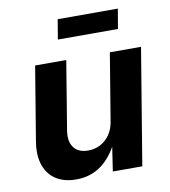

<svg xmlns="http://www.w3.org/2000/svg" viewBox="-83 -811 789 889"><g transform="rotate(-10 311.5 -366.0)"><path d="M204.4 6.8Q148.2 6.8 109.9 -17.7Q71.7 -42.3 55.8 -88.5Q40 -134.6 50.4 -198.7L107.8 -545.9H254.2L201.2 -224.2Q193 -173.6 214.3 -144.5Q235.5 -115.5 282 -115.5Q312.9 -115.5 339 -128.9Q365 -142.3 383 -167.9Q401 -193.5 406.9 -229.8L459.1 -545.9H605.7L515.4 0H376.9L397.3 -136.3H405.8Q373 -67.5 322.9 -30.3Q272.9 6.8 204.4 6.8ZM530.6 -738.8 514.9 -645.8H232.3L247.9 -738.8Z"/></g></svg>

Font: Adwaita Sans
Style: Italic
Weight: 400
Italic angle: -9.39999°
Designer: Rasmus Andersson
Foundry: rsms
Version: Version 4.001;git-9221beed3